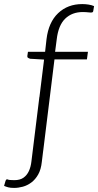

<svg xmlns="http://www.w3.org/2000/svg" viewBox="-78 -737 481 941"><path d="M83 0 138 -445 70 -449Q63 -451 59 -454Q55 -457 56 -463L59 -483H143L150 -545Q160 -628 207 -672.5Q254 -717 325 -717Q341 -717 356.5 -714.5Q372 -712 383 -707L379 -683Q378 -677 372.5 -676Q367 -675 360 -676Q350 -677 343 -677.5Q336 -678 328 -678Q275 -678 241.5 -645.5Q208 -613 200 -544L192 -483H353L348 -446H189L134 0ZM-9 184Q-27 184 -38 181Q-49 178 -58 174L-51 150Q-47 139 -40.5 142.5Q-34 146 -8 146Q20 146 37 134Q54 122 63.5 101.5Q73 81 76 54L115 -262H166L127 56Q123 94 109 118.5Q95 143 75.5 157.5Q56 172 34 178Q12 184 -9 184Z"/></svg>

Font: Aleo Light
Style: Italic
Weight: 300
Italic angle: -7°
Designer: Alessio Laiso
Foundry: Alessio Laiso
Version: Version 2.001;gftools[0.9.29]